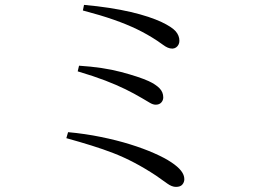

<svg xmlns="http://www.w3.org/2000/svg" viewBox="-20 -739 1040 771"><path d="M700.4 -575Q700.4 -566.6 696.7 -559.6Q693.1 -552.6 686.7 -548.3Q680.3 -544.1 672.3 -543.8Q662.4 -543.8 653.4 -547.8Q644.4 -551.7 634.8 -558.9Q625.1 -566.2 610.8 -575.7Q572.3 -601.1 530.5 -621.4Q488.7 -641.6 436.4 -659.9Q384.2 -678.2 312.8 -696.9L317.4 -719.4Q371.8 -714.5 418.5 -707.3Q465.2 -700.1 504.8 -690.9Q544.4 -681.6 575.5 -671.3Q606.5 -660.9 628.9 -650.4Q670.4 -630.6 685.4 -613.4Q700.4 -596.2 700.4 -575ZM297.4 -475.2Q394.3 -469 466.2 -449.9Q538.1 -430.8 576.7 -413.4Q605.2 -400.2 620.4 -384.7Q635.6 -369.1 635.6 -347.9Q635.6 -336.1 627.6 -327.3Q619.6 -318.6 605.3 -318.6Q594.6 -318.6 582.1 -326Q569.6 -333.5 550.4 -344.7Q519.1 -363.2 483.8 -380.6Q448.5 -397.9 402.4 -415.7Q356.2 -433.4 292 -452.5ZM253.4 -208.3Q322 -202 385.4 -189Q448.8 -176.1 502.7 -159.3Q556.7 -142.5 598.9 -123.8Q641.2 -105.2 667.6 -87.5Q694 -70 707.1 -53.3Q720.2 -36.6 720.2 -19.5Q720.2 -7.4 712.3 2Q704.5 11.5 686.4 11.5Q670.2 11.5 651.3 -2.2Q632.4 -15.9 607.3 -33.4Q561.5 -63.6 519.7 -85.5Q478 -107.5 436.1 -123.8Q394.1 -140.1 347.7 -154.5Q301.3 -169 246.4 -184.2Z"/></svg>

Font: Source Han Serif JP VF
Style: Regular
Weight: 250
Designer: Ryoko NISHIZUKA 西塚涼子 (kana & ideographs); Frank Grießhammer (Latin, Greek & Cyrillic); Wenlong ZHANG 张文龙 (bopomofo); San
Foundry: Adobe
Version: Version 2.001;hotconv 1.1.0;makeotfexe 2.6.0